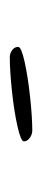

<svg xmlns="http://www.w3.org/2000/svg" viewBox="133 -551 86 392"><g transform="rotate(90 176.0 -355.0)"><path d="M246.6 -377.9Q219.7 -377.9 178.5 -373.5Q137.2 -369.1 106.4 -362.3Q75.7 -355.5 75.7 -349.1Q75.7 -341.8 82.3 -336.9Q88.9 -332 96.7 -332Q124.5 -332 166 -336.4Q207.5 -340.8 238 -347.7Q268.6 -354.5 268.6 -360.8Q268.6 -367.7 261.5 -372.8Q254.4 -377.9 246.6 -377.9Z"/></g></svg>

Font: Amatica SC
Style: Regular
Weight: 400
Designer: Vernon Adams, Ben Nathan
Foundry: newtypography
Version: Version 2.001